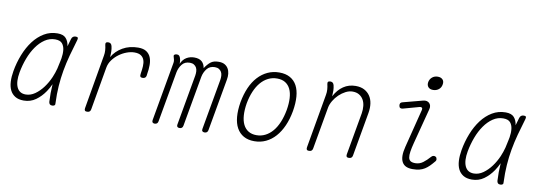

<svg xmlns="http://www.w3.org/2000/svg" viewBox="-57 -1127 4314 1519"><g transform="rotate(10 2100.0 -367.5)"><path d="M166 10Q124 10 97 -6.5Q70 -23 56 -51.5Q42 -80 40 -119.5Q38 -159 46 -205Q58 -275 83.5 -339.5Q109 -404 146 -453Q183 -502 231.5 -531Q280 -560 339 -560Q386 -560 407 -536Q428 -512 433 -474V-473Q441 -504 451 -535Q455 -548 463.5 -554Q472 -560 485 -560Q498 -560 501.5 -554Q505 -548 501 -535Q480 -466 463 -403Q446 -340 435 -278Q424 -216 419.5 -151.5Q415 -87 418 -14Q420 -2 414 4Q408 10 395 10Q382 10 376 4Q370 -2 368 -14Q364 -87 369 -152V-157Q354 -124 335 -96Q304 -50 262 -20Q220 10 166 10ZM173 -40Q212 -40 247.5 -65Q283 -90 311.5 -128.5Q340 -167 360 -213Q376 -251 385 -286Q391 -316 398 -346Q400 -358 403 -371Q409 -408 405.5 -439Q402 -470 385 -490Q368 -510 328 -510Q284 -510 246 -484.5Q208 -459 178 -416Q148 -373 127.5 -318.5Q107 -264 96 -205Q82 -128 102 -84Q122 -40 173 -40Z M675 10Q662 10 657.5 4Q653 -2 655 -15L730 -450Q734 -471 732.5 -493Q731 -515 726 -535Q723 -547 728 -553.5Q733 -560 746 -560Q759 -560 766 -553.5Q773 -547 776 -535Q781 -514 781.5 -493Q782 -472 780 -447Q809 -498 863 -529Q917 -560 987 -560Q1029 -560 1053 -544Q1077 -528 1088 -501.5Q1099 -475 1099 -439.5Q1099 -404 1092 -365L1091 -355Q1089 -342 1081.5 -336Q1074 -330 1061 -330Q1048 -330 1043.5 -336Q1039 -342 1041 -355L1042 -365Q1047 -394 1048.5 -421.5Q1050 -449 1043 -470Q1036 -491 1017.5 -504Q999 -517 965 -517Q935 -517 902.5 -505Q870 -493 841.5 -472Q813 -451 792 -422.5Q771 -394 765 -360L705 -15Q703 -2 695.5 4Q688 10 675 10Z M1218 10Q1206 10 1201 3.5Q1196 -3 1198 -15L1282 -490Q1284 -502 1281.5 -514Q1279 -526 1275 -538Q1271 -549 1278.5 -554.5Q1286 -560 1297 -560Q1309 -560 1315 -554.5Q1321 -549 1325 -538Q1329 -526 1330.5 -514Q1332 -502 1331 -490Q1347 -527 1375 -543.5Q1403 -560 1437 -560Q1477 -560 1498 -541.5Q1519 -523 1524 -490Q1546 -523 1569 -541.5Q1592 -560 1634 -560Q1663 -560 1681.5 -549.5Q1700 -539 1710.5 -521Q1721 -503 1723.5 -480Q1726 -457 1721 -431L1647 -14Q1645 -2 1638 4Q1631 10 1619 10Q1607 10 1601.5 4Q1596 -2 1598 -14L1670 -420Q1673 -438 1672 -455Q1671 -472 1664 -484.5Q1657 -497 1644 -505Q1631 -513 1611 -513Q1570 -513 1547.5 -484.5Q1525 -456 1518 -420L1446 -14Q1444 -2 1437 4Q1430 10 1418 10Q1406 10 1400.5 4Q1395 -2 1397 -14L1469 -420Q1472 -438 1471 -455Q1470 -472 1463 -484.5Q1456 -497 1443 -505Q1430 -513 1410 -513Q1369 -513 1347 -484.5Q1325 -456 1318 -420L1246 -14Q1244 -2 1237 4Q1230 10 1218 10Z M2018 10Q1968 10 1932.5 -10Q1897 -30 1876.5 -67Q1856 -104 1851.5 -156.5Q1847 -209 1858 -275Q1870 -341 1893 -393.5Q1916 -446 1950 -483Q1984 -520 2027 -540Q2070 -560 2121 -560Q2172 -560 2207.5 -540Q2243 -520 2262.5 -483.5Q2282 -447 2286 -395Q2290 -343 2279 -278Q2267 -211 2243.5 -158Q2220 -105 2186.5 -67.5Q2153 -30 2110.5 -10Q2068 10 2018 10ZM2027 -40Q2065 -40 2097.5 -56.5Q2130 -73 2156 -103.5Q2182 -134 2200.5 -178.5Q2219 -223 2229 -278Q2238 -331 2235.5 -374Q2233 -417 2218.5 -447Q2204 -477 2177.5 -493.5Q2151 -510 2112 -510Q2073 -510 2040 -493.5Q2007 -477 1981 -446.5Q1955 -416 1936.5 -372.5Q1918 -329 1908 -275Q1899 -221 1902 -177.5Q1905 -134 1920 -103.5Q1935 -73 1962 -56.5Q1989 -40 2027 -40Z M2530 -560Q2543 -560 2550 -553.5Q2557 -547 2560 -535Q2565 -514 2565.5 -493Q2566 -472 2564 -447Q2593 -502 2636 -531Q2679 -560 2734 -560Q2775 -560 2803.5 -545Q2832 -530 2849.5 -504Q2867 -478 2872 -443Q2877 -408 2870 -367L2808 -15Q2806 -2 2798.5 4Q2791 10 2778 10Q2765 10 2760.5 4Q2756 -2 2758 -15L2818 -355Q2823 -386 2820 -414.5Q2817 -443 2804.5 -464.5Q2792 -486 2770.5 -499Q2749 -512 2718 -512Q2690 -512 2662 -497.5Q2634 -483 2610 -460Q2586 -437 2569.5 -409Q2553 -381 2548 -355L2488 -15Q2486 -2 2478.5 4Q2471 10 2458 10Q2445 10 2440.5 4Q2436 -2 2438 -15L2514 -450Q2518 -471 2516.5 -493Q2515 -515 2510 -535Q2507 -547 2512 -553.5Q2517 -560 2530 -560Z M3131 -448Q3119 -445 3111 -449Q3103 -453 3101 -466Q3099 -479 3103.5 -486.5Q3108 -494 3121 -497L3277 -538Q3294 -543 3307 -540Q3320 -537 3328.5 -528.5Q3337 -520 3340 -507.5Q3343 -495 3339 -480L3265 -196Q3254 -154 3249.5 -124Q3245 -94 3248.5 -75.5Q3252 -57 3265 -48.5Q3278 -40 3303 -40Q3337 -40 3364.5 -60.5Q3392 -81 3419 -112Q3427 -121 3437 -122Q3447 -123 3454 -118Q3462 -113 3463.5 -101Q3465 -89 3457 -81Q3439 -59 3422 -42Q3405 -25 3386.5 -13.5Q3368 -2 3345 4Q3322 10 3290 10Q3259 10 3238 0.5Q3217 -9 3205.5 -29.5Q3194 -50 3193.5 -81Q3193 -112 3204 -155L3282 -464Q3285 -476 3278.5 -481.5Q3272 -487 3261 -484ZM3341 -635Q3315 -635 3302 -650Q3289 -665 3293 -690Q3298 -715 3316.5 -730Q3335 -745 3361 -745Q3387 -745 3400.5 -730Q3414 -715 3409 -690Q3405 -665 3386 -650Q3367 -635 3341 -635Z M3766 10Q3724 10 3697 -6.5Q3670 -23 3656 -51.5Q3642 -80 3640 -119.5Q3638 -159 3646 -205Q3658 -275 3683.5 -339.5Q3709 -404 3746 -453Q3783 -502 3831.5 -531Q3880 -560 3939 -560Q3986 -560 4007 -536Q4028 -512 4033 -474V-473Q4041 -504 4051 -535Q4055 -548 4063.5 -554Q4072 -560 4085 -560Q4098 -560 4101.5 -554Q4105 -548 4101 -535Q4080 -466 4063 -403Q4046 -340 4035 -278Q4024 -216 4019.5 -151.5Q4015 -87 4018 -14Q4020 -2 4014 4Q4008 10 3995 10Q3982 10 3976 4Q3970 -2 3968 -14Q3964 -87 3969 -152V-157Q3954 -124 3935 -96Q3904 -50 3862 -20Q3820 10 3766 10ZM3773 -40Q3812 -40 3847.5 -65Q3883 -90 3911.5 -128.5Q3940 -167 3960 -213Q3976 -251 3985 -286Q3991 -316 3998 -346Q4000 -358 4003 -371Q4009 -408 4005.5 -439Q4002 -470 3985 -490Q3968 -510 3928 -510Q3884 -510 3846 -484.5Q3808 -459 3778 -416Q3748 -373 3727.5 -318.5Q3707 -264 3696 -205Q3682 -128 3702 -84Q3722 -40 3773 -40Z"/></g></svg>

Font: Maple Mono Thin
Style: Italic
Weight: 250
Italic angle: -10°
Monospace: yes
Designer: subframe7536
Version: Version 7.000